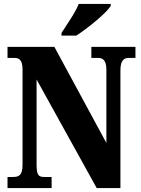

<svg xmlns="http://www.w3.org/2000/svg" viewBox="-20 -951 712 971"><path d="M291 -784V-771H366C425 -809 519 -886 540 -921V-931H378C361 -886 316 -825 291 -784ZM18 0H241V-56H205C176 -56 165 -63 165 -119V-549L469 0H589V-595C589 -643 605 -658 630 -658H665V-714H442V-658H478C500 -658 518 -645 518 -599V-228L255 -714H18V-658H53C74 -658 94 -651 94 -599V-119C94 -63 75 -56 45 -56H18Z"/></svg>

Font: Noto Serif Hebrew ExtraCondensed Black
Style: Regular
Weight: 900
Width: 2
Designer: Monotype Design Team
Foundry: Monotype Imaging Inc.
Version: Version 2.004